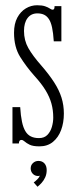

<svg xmlns="http://www.w3.org/2000/svg" viewBox="-20 -547 291 732"><path d="M130.5 11Q106 11 93.2 4.8Q80.5 -1.5 74 -7.5Q67.5 -13.5 61.5 -13.5Q56.5 -13.5 54.2 -9.8Q52 -6 52 0H27.5V-138.5H57Q59 -105.5 63.8 -83Q68.5 -60.5 76.8 -46.8Q85 -33 97.8 -26.8Q110.5 -20.5 128.5 -20.5Q149 -20.5 160.8 -32.8Q172.5 -45 177.8 -63.2Q183 -81.5 183 -98.5Q183 -127 176.2 -151.8Q169.5 -176.5 154 -202.2Q138.5 -228 111.5 -257.5Q80 -293 56.8 -330.2Q33.5 -367.5 33.5 -422Q33.5 -456.5 46 -479.8Q58.5 -503 78.5 -515Q98.5 -527 121.5 -527Q140.5 -527 152 -523Q163.5 -519 170 -514.5Q176.5 -510 180.5 -510Q185 -510 186.5 -513.5Q188 -517 188 -523.5H214V-389.5H185Q183 -421.5 178.5 -442.2Q174 -463 166.2 -474.5Q158.5 -486 147.8 -491Q137 -496 122.5 -496Q98.5 -496 85 -478Q71.5 -460 71.5 -429Q71.5 -393 88 -363.8Q104.5 -334.5 138.5 -296Q167.5 -262.5 186.5 -233Q205.5 -203.5 214.5 -174.8Q223.5 -146 223.5 -114Q223.5 -79.5 213 -51.2Q202.5 -23 181.8 -6Q161 11 130.5 11ZM123 165 108.5 148.5Q113.5 145.5 122.2 136.8Q131 128 131.5 122Q130.5 124 125.5 124Q113 124 105 115.5Q97 107 97 95Q97 82.5 105.8 74.5Q114.5 66.5 126.5 66.5Q141 66.5 149.5 76Q158 85.5 158 101.5Q158 116.5 152.5 128.8Q147 141 138.8 150Q130.5 159 123 165Z"/></svg>

Font: Imbue Thin 10pt ExtraLight
Style: Regular
Weight: 250
Version: Version 1.102